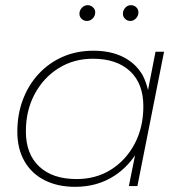

<svg xmlns="http://www.w3.org/2000/svg" viewBox="-20 -719 713 742"><path d="M270 3Q203 3 152.5 -22.5Q102 -48 74.5 -96Q47 -144 47 -210Q47 -277 68.5 -334Q90 -391 129.5 -433.5Q169 -476 222.5 -499.5Q276 -523 341 -523Q409 -523 457.5 -498Q506 -473 532 -427Q545 -401 552 -371L581 -519H614L511 0H478L502 -119Q469 -70 421 -39Q356 3 270 3ZM276 -27Q351 -27 409 -63.5Q467 -100 500.5 -163.5Q534 -227 534 -308Q534 -396 482.5 -444Q431 -492 339 -492Q265 -492 206.5 -455.5Q148 -419 114 -355.5Q80 -292 80 -211Q80 -124 131.5 -75.5Q183 -27 276 -27ZM484 -638Q472 -638 463.5 -646Q455 -654 455 -666Q455 -679 464 -689Q473 -699 486 -699Q498 -699 506.5 -691Q515 -683 515 -671Q515 -658 505.5 -648Q496 -638 484 -638ZM316 -638Q304 -638 295.5 -646Q287 -654 287 -666Q287 -679 296.5 -689Q306 -699 319 -699Q330 -699 339 -691Q348 -683 348 -671Q348 -658 338.5 -648Q329 -638 316 -638Z"/></svg>

Font: Montserrat Thin ExtraLight
Style: Italic
Weight: 250
Italic angle: -11.3°
Version: Version 9.000